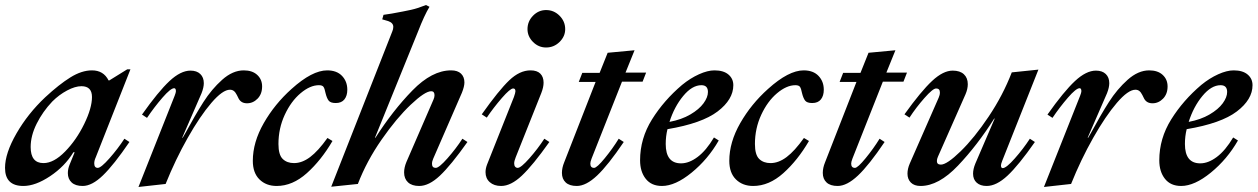

<svg xmlns="http://www.w3.org/2000/svg" viewBox="-35 -732 5004 764"><path d="M-15 -64Q-15 -122 30.5 -201Q76 -280 145 -345Q200 -396 245 -424Q290 -452 331 -452Q377 -452 397 -412H400L471 -456H484L346 -106Q340 -93 340 -82Q340 -64 354 -64Q367 -64 400.5 -102Q434 -140 460 -180L480 -167Q418 -76 374.5 -34Q331 8 294 8Q265 8 250 -6Q235 -20 235 -43Q235 -60 242 -77L262 -126H257Q223 -70 164.5 -31Q106 8 58 8Q-15 8 -15 -64ZM331 -346Q331 -389 289 -389Q264 -389 232 -372Q200 -355 173 -328Q135 -288 111 -240Q87 -192 87 -147Q87 -83 138 -83Q179 -83 224 -129Q269 -175 300 -238.5Q331 -302 331 -346Z M660 -351Q665 -364 665 -369Q665 -381 658 -381Q644 -381 611.5 -343.5Q579 -306 550 -263L530 -276Q595 -368 639.5 -409.5Q684 -451 723 -451Q748 -451 762 -437.5Q776 -424 776 -401Q776 -384 767 -361L690 -184H692L703 -203Q742 -275 774.5 -326Q807 -377 849 -414.5Q891 -452 935 -452Q969 -452 988.5 -434Q1008 -416 1008 -388Q1008 -358 990 -339.5Q972 -321 948 -321Q925 -321 915 -339Q913 -343 907.5 -354Q902 -365 895.5 -370Q889 -375 880 -375Q851 -375 806 -322.5Q761 -270 712 -183.5Q663 -97 624 0L516 12Z M971 -92Q971 -166 1014.5 -242Q1058 -318 1125 -378Q1207 -452 1267 -452Q1305 -452 1326 -430Q1347 -408 1347 -375Q1347 -351 1335.5 -336.5Q1324 -322 1301 -322Q1280 -322 1272.5 -332Q1265 -342 1260 -363Q1257 -379 1252.5 -386Q1248 -393 1234 -393Q1199 -393 1161 -361Q1123 -329 1098 -275Q1073 -221 1073 -159Q1073 -116 1090 -99.5Q1107 -83 1135 -83Q1167 -83 1199 -107Q1231 -131 1268 -183L1288 -171Q1243 -94 1186 -43Q1129 8 1066 8Q1024 8 997.5 -18Q971 -44 971 -92Z M1526 -607Q1530 -616 1530 -625Q1530 -641 1510 -648L1486 -655L1491 -673Q1516 -677 1524 -678Q1574 -687 1601 -693Q1628 -699 1660 -712L1674 -705Q1653 -670 1629 -608L1457 -184H1459Q1528 -292 1606 -372Q1684 -452 1760 -452Q1786 -452 1799.5 -439Q1813 -426 1813 -404Q1813 -388 1803 -363L1689 -101Q1684 -90 1684 -80Q1684 -64 1699 -64Q1712 -64 1745.5 -102Q1779 -140 1805 -180L1825 -167Q1759 -74 1715.5 -33Q1672 8 1633 8Q1604 8 1588.5 -6.5Q1573 -21 1573 -46Q1573 -65 1582 -87L1690 -336Q1694 -345 1694 -353Q1694 -369 1681 -369Q1656 -369 1599.5 -315.5Q1543 -262 1483.5 -176.5Q1424 -91 1389 0L1283 11Z M1897 -47Q1897 -61 1903 -77L2010 -346Q2016 -363 2016 -369Q2016 -380 2007 -380Q1995 -380 1962 -342Q1929 -304 1902 -264L1882 -277Q1950 -373 1991.5 -412.5Q2033 -452 2076 -452Q2102 -452 2115 -439Q2128 -426 2128 -403Q2128 -385 2119 -362L2017 -106Q2011 -91 2011 -82Q2011 -73 2015 -68.5Q2019 -64 2025 -64Q2038 -64 2071.5 -102Q2105 -140 2131 -180L2151 -167Q2085 -74 2041.5 -33Q1998 8 1959 8Q1931 8 1914 -7Q1897 -22 1897 -47ZM2064 -616Q2064 -647 2086 -669.5Q2108 -692 2138 -692Q2169 -692 2191.5 -669.5Q2214 -647 2214 -616Q2214 -587 2191.5 -565Q2169 -543 2138 -543Q2108 -543 2086 -565Q2064 -587 2064 -616Z M2201 -44Q2201 -64 2210 -86L2335 -406H2268L2282 -442H2351L2383 -522L2490 -532L2454 -443H2536L2522 -407H2440L2319 -101Q2314 -88 2314 -81Q2314 -64 2329 -64Q2340 -64 2371.5 -102.5Q2403 -141 2427 -180L2447 -167Q2385 -75 2341 -33.5Q2297 8 2260 8Q2231 8 2216 -6Q2201 -20 2201 -44Z M2621 -218Q2614 -190 2614 -159Q2614 -82 2675 -82Q2707 -82 2741 -107.5Q2775 -133 2806 -185L2825 -173Q2782 -98 2717 -45Q2652 8 2599 8Q2557 8 2534.5 -20.5Q2512 -49 2512 -94Q2512 -181 2559.5 -257Q2607 -333 2679 -394Q2712 -421 2746.5 -436.5Q2781 -452 2808 -452Q2844 -452 2863.5 -435.5Q2883 -419 2883 -393Q2883 -336 2820.5 -288.5Q2758 -241 2621 -218ZM2629 -247Q2677 -256 2712 -276.5Q2747 -297 2764.5 -321Q2782 -345 2782 -366Q2782 -393 2756 -393Q2719 -393 2683.5 -350Q2648 -307 2629 -247Z M2867 -92Q2867 -166 2910.5 -242Q2954 -318 3021 -378Q3103 -452 3163 -452Q3201 -452 3222 -430Q3243 -408 3243 -375Q3243 -351 3231.5 -336.5Q3220 -322 3197 -322Q3176 -322 3168.5 -332Q3161 -342 3156 -363Q3153 -379 3148.5 -386Q3144 -393 3130 -393Q3095 -393 3057 -361Q3019 -329 2994 -275Q2969 -221 2969 -159Q2969 -116 2986 -99.5Q3003 -83 3031 -83Q3063 -83 3095 -107Q3127 -131 3164 -183L3184 -171Q3139 -94 3082 -43Q3025 8 2962 8Q2920 8 2893.5 -18Q2867 -44 2867 -92Z M3239 -44Q3239 -64 3248 -86L3373 -406H3306L3320 -442H3389L3421 -522L3528 -532L3492 -443H3574L3560 -407H3478L3357 -101Q3352 -88 3352 -81Q3352 -64 3367 -64Q3378 -64 3409.5 -102.5Q3441 -141 3465 -180L3485 -167Q3423 -75 3379 -33.5Q3335 8 3298 8Q3269 8 3254 -6Q3239 -20 3239 -44Z M3576 -41Q3576 -60 3585 -81L3700 -343Q3705 -354 3705 -364Q3705 -380 3690 -380Q3677 -380 3643.5 -342Q3610 -304 3584 -264L3564 -277Q3630 -369 3674 -410Q3718 -451 3756 -451Q3785 -451 3800.5 -436.5Q3816 -422 3816 -397Q3816 -378 3807 -357L3697 -108Q3693 -99 3693 -91Q3693 -77 3709 -77Q3733 -77 3787.5 -130Q3842 -183 3899 -268Q3956 -353 3991 -444L4097 -455L3953 -92Q3948 -79 3948 -74Q3948 -63 3955 -63Q3969 -63 4003 -101.5Q4037 -140 4063 -180L4083 -167Q4018 -74 3974 -33Q3930 8 3891 8Q3866 8 3851.5 -5Q3837 -18 3837 -41Q3837 -59 3846 -81L3923 -260H3921Q3854 -154 3777 -73Q3700 8 3628 8Q3603 8 3589.5 -5.5Q3576 -19 3576 -41Z M4263 -351Q4268 -364 4268 -369Q4268 -381 4261 -381Q4247 -381 4214.5 -343.5Q4182 -306 4153 -263L4133 -276Q4198 -368 4242.5 -409.5Q4287 -451 4326 -451Q4351 -451 4365 -437.5Q4379 -424 4379 -401Q4379 -384 4370 -361L4293 -184H4295L4306 -203Q4345 -275 4377.5 -326Q4410 -377 4452 -414.5Q4494 -452 4538 -452Q4572 -452 4591.5 -434Q4611 -416 4611 -388Q4611 -358 4593 -339.5Q4575 -321 4551 -321Q4528 -321 4518 -339Q4516 -343 4510.5 -354Q4505 -365 4498.5 -370Q4492 -375 4483 -375Q4454 -375 4409 -322.5Q4364 -270 4315 -183.5Q4266 -97 4227 0L4119 12Z M4687 -218Q4680 -190 4680 -159Q4680 -82 4741 -82Q4773 -82 4807 -107.5Q4841 -133 4872 -185L4891 -173Q4848 -98 4783 -45Q4718 8 4665 8Q4623 8 4600.5 -20.5Q4578 -49 4578 -94Q4578 -181 4625.5 -257Q4673 -333 4745 -394Q4778 -421 4812.5 -436.5Q4847 -452 4874 -452Q4910 -452 4929.5 -435.5Q4949 -419 4949 -393Q4949 -336 4886.5 -288.5Q4824 -241 4687 -218ZM4695 -247Q4743 -256 4778 -276.5Q4813 -297 4830.5 -321Q4848 -345 4848 -366Q4848 -393 4822 -393Q4785 -393 4749.5 -350Q4714 -307 4695 -247Z"/></svg>

Font: Ibarra Real Nova
Style: Bold Italic
Weight: 700
Italic angle: -22°
Designer: Jose Maria Ribagorda & Octavio Pardo
Foundry: Octavio Pardo
Version: Version 1.014